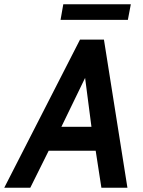

<svg xmlns="http://www.w3.org/2000/svg" viewBox="-61 -887 676 907"><path d="M317 -700H430L541 0H418L391 -175H169L82 0H-41ZM371 -288 341 -519 229 -288ZM238 -867H557L543 -793H225Z"/></svg>

Font: Cabin SemiBold
Style: Italic
Weight: 600
Italic angle: -7°
Designer: Pablo Impallari
Foundry: Pablo Impallari. http://www.impallari.com Igino Marini. http://www.ikern.com
Version: Version 2.200